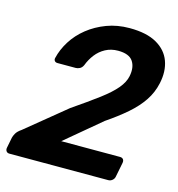

<svg xmlns="http://www.w3.org/2000/svg" viewBox="-106 -805 832 897"><g transform="rotate(15 310.0 -356.0)"><path d="M20 0Q10 0 5 -7Q0 -14 2 -24L12 -75Q14 -84 21 -96.5Q28 -109 47 -122L239 -279Q315 -331 363.5 -367.5Q412 -404 437.5 -434.5Q463 -465 469 -495Q478 -540 459 -568Q440 -596 387 -596Q353 -596 326 -581.5Q299 -567 280.5 -543Q262 -519 251 -490Q245 -477 235 -472Q225 -467 216 -467H128Q118 -467 113.5 -473Q109 -479 111 -487Q121 -530 146.5 -570.5Q172 -611 211.5 -642.5Q251 -674 301.5 -693Q352 -712 412 -712Q494 -712 543 -684Q592 -656 609.5 -608Q627 -560 614 -500Q604 -453 577.5 -413.5Q551 -374 509 -337.5Q467 -301 411 -263L239 -119H523Q534 -119 539 -112.5Q544 -106 542 -95L528 -24Q526 -14 517.5 -7Q509 0 498 0Z"/></g></svg>

Font: Rubik Medium
Style: Italic
Weight: 500
Italic angle: -12°
Designer: Hubert and Fischer
Foundry: Hubert and Fischer
Version: Version 2.300;gftools[0.9.30]